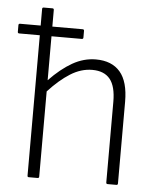

<svg xmlns="http://www.w3.org/2000/svg" viewBox="-58 -727 635 770"><g transform="rotate(5 259.0 -341.5)"><path d="M86 0Q81 0 81 -6V-571H-2Q-8 -571 -8 -577V-604Q-8 -610 -2 -610H81V-677Q81 -683 87 -683H122Q128 -683 128 -677V-610H250Q256 -610 256 -604V-577Q256 -571 250 -571H128V-394Q174 -442 219.5 -468Q265 -494 314 -494Q378 -494 411.5 -455Q445 -416 445 -335V-6Q445 0 439 0H404Q398 0 398 -6V-331Q398 -393 374.5 -422Q351 -451 303 -451Q258 -451 215 -424Q172 -397 128 -349V-6Q128 0 122 0Z"/></g></svg>

Font: Sofia Sans Semi Condensed Light
Style: Regular
Weight: 300
Designer: Botio Nikoltchev, Ani Petrova
Foundry: lettersoup
Version: Version 4.100; ttfautohint (v1.8.4.7-5d5b)